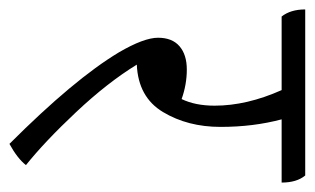

<svg xmlns="http://www.w3.org/2000/svg" viewBox="-175 -490 667 407"><g transform="rotate(90 158.5 -286.5)"><path d="M342 -550H208Q224 -490 224 -420.5Q224 -351 192.5 -298.5Q161 -246 92 -243Q130 -181 192.5 -114.5Q255 -48 305 -8Q291 10 260 27Q123 -110 66 -205Q35 -258 35 -288Q35 -318 53 -333.5Q71 -349 102.5 -349Q134 -349 165 -338Q179 -367 179 -408Q179 -476 146 -550H-10Q-25 -569 -25 -600H327Q342 -582 342 -550Z"/></g></svg>

Font: Karma Light
Style: Regular
Weight: 300
Designer: Joana Correia
Foundry: Indian Type Foundry
Version: Version 1.202;PS 1.0;hotconv 1.0.78;makeotf.lib2.5.61930; tt